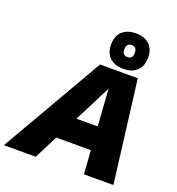

<svg xmlns="http://www.w3.org/2000/svg" viewBox="-223 -1107 1145 1242"><g transform="rotate(20 349.0 -486.0)"><path d="M-56.2 0 350.1 -703.1H609.9L697.8 0H495.1L455.1 -574.7L163.1 0ZM185.5 -162.1 219.2 -321.3H580.6L546.9 -162.1ZM500 -728Q439.9 -728 406.2 -760.3Q372.6 -792.5 372.6 -850.1Q372.6 -888.7 387.7 -915.8Q402.8 -942.9 431.4 -957.5Q460 -972.2 500 -972.2Q560.1 -972.2 593.8 -940.2Q627.4 -908.2 627.4 -850.6Q627.4 -812 612.3 -784.7Q597.2 -757.3 568.6 -742.7Q540 -728 500 -728ZM499.5 -808.6Q511.7 -808.6 519.8 -813.2Q527.8 -817.9 531.7 -827.1Q535.6 -836.4 535.6 -850.1Q535.6 -871.1 526.9 -881.3Q518.1 -891.6 499.5 -891.6Q481.9 -891.6 472.9 -881.3Q463.9 -871.1 463.9 -850.1Q463.9 -829.6 472.9 -819.1Q481.9 -808.6 499.5 -808.6Z"/></g></svg>

Font: Schibsted Grotesk Black
Style: Italic
Weight: 900
Italic angle: -12°
Designer: Bakken & Baeck AS, Henrik Kongsvoll
Foundry: Schibsted ASA
Version: Version 1.100;gftools[0.9.25]